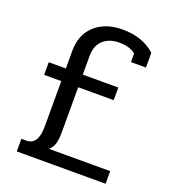

<svg xmlns="http://www.w3.org/2000/svg" viewBox="-124 -752 743 843"><g transform="rotate(20 247.5 -331.0)"><path d="M51 -59H74Q129 -59 129 -144V-357H49V-416H129V-499Q129 -574 177 -618Q225 -662 306 -662Q399 -662 458 -609V-540H388V-581Q359 -603 312 -603Q264 -603 236 -577Q208 -551 208 -503V-416H374V-357H208V-146Q208 -115 202.5 -94.5Q197 -74 180 -59H466V0H51Z"/></g></svg>

Font: Pridi Light
Style: Regular
Weight: 300
Version: Version 1.002